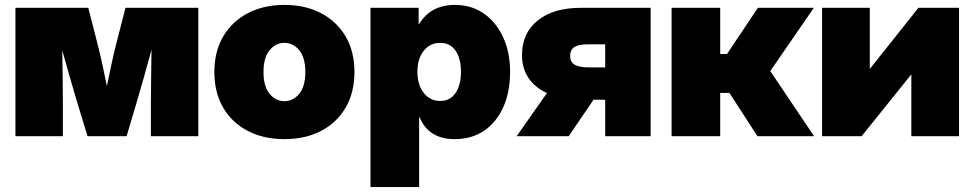

<svg xmlns="http://www.w3.org/2000/svg" viewBox="-20 -547 3913 771"><path d="M42 0V-515.6H334.5L374.5 -359.4Q383.8 -322.8 392.6 -281.2Q401.4 -239.7 409.2 -201.2Q417.5 -239.7 426 -281.2Q434.6 -322.8 443.8 -359.4L483.9 -515.6H776.4V0H585.9V-132.8Q585.9 -183.6 586.9 -238.5Q587.9 -293.5 588.4 -347.7Q573.7 -293.5 558.3 -238.5Q543 -183.6 527.8 -132.8L488.3 0H331.5L291 -132.8Q275.9 -182.6 260.3 -237.1Q244.6 -291.5 230 -345.2Q231 -291.5 231.7 -237.1Q232.4 -182.6 232.4 -132.8V0Z M1122.1 11.7Q1038.6 11.7 975.1 -21.2Q911.6 -54.2 876.2 -114.7Q840.8 -175.3 840.8 -257.8Q840.8 -340.3 876.2 -400.6Q911.6 -460.9 975.1 -494.1Q1038.6 -527.3 1122.1 -527.3Q1206.1 -527.3 1269.3 -494.1Q1332.5 -460.9 1367.9 -400.6Q1403.3 -340.3 1403.3 -257.8Q1403.3 -175.3 1367.9 -114.7Q1332.5 -54.2 1269.3 -21.2Q1206.1 11.7 1122.1 11.7ZM1122.1 -140.6Q1156.7 -140.6 1181.4 -170.2Q1206.1 -199.7 1206.1 -257.8Q1206.1 -315.9 1181.4 -345.5Q1156.7 -375 1122.1 -375Q1087.4 -375 1062.7 -345.5Q1038.1 -315.9 1038.1 -257.8Q1038.1 -199.7 1062.7 -170.2Q1087.4 -140.6 1122.1 -140.6Z M1467.8 204.1V-515.6H1661.1V-451.2H1663.6Q1709.5 -527.3 1807.6 -527.3Q1872.6 -527.3 1922.1 -493.2Q1971.7 -459 2000 -398.4Q2028.3 -337.9 2028.3 -258.8Q2028.3 -176.8 2000.7 -116Q1973.1 -55.2 1923.3 -21.7Q1873.5 11.7 1805.7 11.7Q1701.2 11.7 1665 -76.2H1663.1V204.1ZM1747.6 -141.6Q1787.6 -141.6 1809.3 -173.6Q1831.1 -205.6 1831.1 -258.8Q1831.1 -312 1809.3 -343.5Q1787.6 -375 1747.6 -375Q1707.5 -375 1681.9 -343.5Q1656.2 -312 1656.2 -258.8Q1656.2 -205.6 1681.9 -173.6Q1707.5 -141.6 1747.6 -141.6Z M2592.8 0H2410.2V-146.5H2363.3L2263.7 0H2054.7L2176.3 -173.3Q2128.4 -195.3 2102.3 -233.9Q2076.2 -272.5 2076.2 -325.2Q2076.2 -414.6 2139.6 -465.1Q2203.1 -515.6 2311.5 -515.6H2592.8ZM2410.2 -276.4V-369.1H2340.8Q2305.2 -369.1 2287.4 -358.6Q2269.5 -348.1 2269.5 -322.3Q2269.5 -297.4 2288.1 -286.9Q2306.6 -276.4 2343.8 -276.4Z M2676.8 0V-515.6H2872.1V-330.1H2899.4L3023.4 -515.6H3248L3073.2 -261.7L3249 0H3021.5L2909.2 -173.8H2872.1V0Z M3831.1 0H3639.6V-248H3639.2L3439.9 0H3281.2V-515.6H3472.7V-270.5H3473.1L3668 -515.6H3831.1Z"/></svg>

Font: Inter Display Black
Style: Regular
Weight: 900
Designer: Rasmus Andersson
Foundry: rsms
Version: Version 4.000;git-a52131595